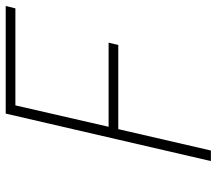

<svg xmlns="http://www.w3.org/2000/svg" viewBox="-62 -678 740 655"><g transform="rotate(-90 307.5 -350.0)"><path d="M86 0 248 -700H615L607 -667H276L203 -349H490L482 -316H195L122 0Z"/></g></svg>

Font: TitilliumWebThinItalic
Style: Thin Italic
Weight: 200
Italic angle: -13°
Version: Version 1.001;PS 57.000;hotconv 1.0.70;makeotf.lib2.5.55311